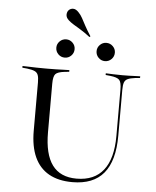

<svg xmlns="http://www.w3.org/2000/svg" viewBox="-60 -942 814 1004"><g transform="rotate(5 347.5 -440.0)"><path d="M133.1 -369.4V-492.7Q133.1 -517.7 128.2 -531Q123.4 -544.4 110.1 -550.4Q96.8 -556.5 71 -559.7L45.2 -562.1V-571Q60.5 -571 78.2 -570.2Q96 -569.4 116.9 -569Q137.9 -568.5 162.1 -568.5H171H178.2Q202.4 -568.5 222.2 -569Q241.9 -569.4 259.3 -570.2Q276.6 -571 291.1 -571V-562.1L267.7 -559.7Q230.6 -555.6 219.4 -543.1Q208.1 -530.6 208.1 -492.7V-369.4ZM357.3 11.3Q283.9 11.3 233.9 -16.9Q183.9 -45.2 158.5 -100.8Q133.1 -156.5 133.1 -238.7V-369.4H208.1V-237.1Q208.1 -122.6 250 -65.7Q291.9 -8.9 377.4 -8.9Q471 -8.9 518.5 -69.8Q566.1 -130.6 566.1 -249.2V-369.4H575.8V-250.8Q575.8 -119.4 521.4 -54Q466.9 11.3 357.3 11.3ZM566.1 -369.4V-492.7Q566.1 -530.6 554.8 -543.1Q543.5 -555.6 506.5 -559.7L482.3 -562.1V-571Q500 -570.2 521.8 -569.4Q543.5 -568.5 570.2 -568.5Q588.7 -568.5 605.6 -569Q622.6 -569.4 637.1 -570.2Q651.6 -571 662.9 -571V-562.1L637.1 -559.7Q612.1 -556.5 598.8 -550.4Q585.5 -544.4 580.6 -531Q575.8 -517.7 575.8 -492.7V-369.4ZM261.3 -633.9Q241.1 -633.9 227 -648Q212.9 -662.1 212.9 -682.3Q212.9 -701.6 227 -715.7Q241.1 -729.8 261.3 -729.8Q280.6 -729.8 294.8 -715.7Q308.9 -701.6 308.9 -682.3Q308.9 -662.1 294.8 -648Q280.6 -633.9 261.3 -633.9ZM471.8 -633.9Q452.4 -633.9 438.3 -648Q424.2 -662.1 424.2 -682.3Q424.2 -701.6 438.3 -715.7Q452.4 -729.8 471.8 -729.8Q491.9 -729.8 506 -715.7Q520.2 -701.6 520.2 -682.3Q520.2 -662.1 506 -648Q491.9 -633.9 471.8 -633.9ZM380.6 -752.4Q352.4 -774.2 330.2 -787.5Q308.1 -800.8 292.3 -810.5Q276.6 -820.2 266.1 -829.8Q250.8 -843.5 251.2 -858.9Q251.6 -874.2 260.5 -883.1Q270.2 -892.7 284.3 -892.3Q298.4 -891.9 312.9 -875.8Q324.2 -864.5 333.1 -848Q341.9 -831.5 354 -808.9Q366.1 -786.3 385.5 -756.5Z"/></g></svg>

Font: Playfair 144pt SemiExpanded Light
Style: Regular
Weight: 300
Width: 6
Designer: Claus Eggers Sørensen
Foundry: Claus Eggers Sørensen
Version: Version 2.203